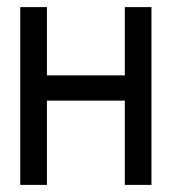

<svg xmlns="http://www.w3.org/2000/svg" viewBox="-20 -520 483 540"><path d="M331 -308H112V-500H37V0H112V-237H331V0H406V-500H331Z"/></svg>

Font: Advent Pro Medium
Style: Regular
Weight: 500
Designer: VivaRado, Andreas Kalpakidis
Foundry: VivaRado, Andreas Kalpakidis
Version: Version 3.000